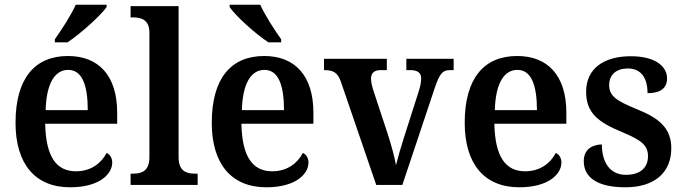

<svg xmlns="http://www.w3.org/2000/svg" viewBox="-20 -786 2909 816"><path d="M213 -619V-606H267C324 -644 409 -721 433 -756V-766H302C282 -721 242 -660 213 -619ZM278 10C402 10 457 -46 457 -95C457 -115 447 -130 433 -136C411 -93 367 -58 303 -58C220 -58 175 -119 172 -260H478V-307C478 -465 399 -548 269 -548C127 -548 46 -452 46 -264C46 -91 128 10 278 10ZM353 -318H174C177 -428 211 -489 270 -489C330 -489 353 -422 353 -318Z M535 0H820V-48H808C773 -48 739 -58 739 -118V-760H535V-712H546C577 -712 615 -704 615 -648V-118C615 -58 581 -48 546 -48H535Z M1121 -606H1175V-619C1148 -657 1106 -721 1086 -766H956V-756C979 -721 1065 -642 1121 -606ZM1112 10C1236 10 1291 -46 1291 -95C1291 -115 1281 -130 1267 -136C1245 -93 1201 -58 1137 -58C1054 -58 1009 -119 1006 -260H1312V-307C1312 -465 1233 -548 1103 -548C961 -548 880 -452 880 -264C880 -91 962 10 1112 10ZM1187 -318H1008C1011 -428 1045 -489 1104 -489C1164 -489 1187 -422 1187 -318Z M1429 -438 1579 0H1690L1828 -413C1849 -475 1862 -488 1892 -488H1908V-536H1707V-488H1724C1754 -488 1770 -477 1770 -453C1770 -435 1766 -418 1759 -396L1697 -202C1684 -162 1670 -113 1663 -84C1657 -118 1642 -174 1627 -219L1565 -407C1561 -421 1557 -436 1557 -452C1557 -475 1570 -488 1598 -488H1624V-536H1357V-488C1397 -488 1415 -478 1429 -438Z M2187 10C2311 10 2366 -46 2366 -95C2366 -115 2356 -130 2342 -136C2320 -93 2276 -58 2212 -58C2129 -58 2084 -119 2081 -260H2387V-307C2387 -465 2308 -548 2178 -548C2036 -548 1955 -452 1955 -264C1955 -91 2037 10 2187 10ZM2262 -318H2083C2086 -428 2120 -489 2179 -489C2239 -489 2262 -422 2262 -318Z M2638 10C2760 10 2833 -51 2833 -156C2833 -242 2780 -284 2689 -321C2598 -358 2569 -378 2569 -425C2569 -469 2600 -495 2648 -495C2703 -495 2732 -457 2732 -390C2789 -390 2815 -413 2815 -453C2815 -502 2768 -547 2661 -547C2547 -547 2471 -495 2471 -396C2471 -307 2521 -267 2623 -225C2707 -190 2734 -168 2734 -122C2734 -76 2704 -43 2640 -43C2573 -43 2538 -95 2538 -172C2505 -172 2461 -157 2461 -101C2461 -33 2517 10 2638 10Z"/></svg>

Font: Noto Serif Armenian SemiCondensed SemiBold
Style: Regular
Weight: 600
Width: 4
Designer: Monotype Design Team
Foundry: Monotype Imaging Inc.
Version: Version 2.008